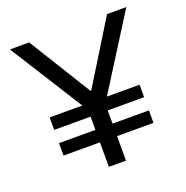

<svg xmlns="http://www.w3.org/2000/svg" viewBox="-123 -806 875 905"><g transform="rotate(-20 314.5 -353.0)"><path d="M22.5 -693.4H119.1L314.5 -377L306.6 -380.9H322.3L314.5 -377L509.8 -693.4H606.4L314.5 -230.5ZM271.5 -353.5H357.4V-13.7H271.5ZM540 -136.7H88.9V-199.2H540ZM540 -265.6H88.9V-328.1H540Z"/></g></svg>

Font: Wanted Sans Variable
Style: Regular
Weight: 400
Designer: Original Design by Kil Hyung-jin and Kang Hanbin, Wanted Lab, Inc; Hangeul from Source Han Sans by Jang Soo-young and Ka
Foundry: Wanted Lab, Inc.
Version: Version 1.003;Glyphs 3.2 (3227)